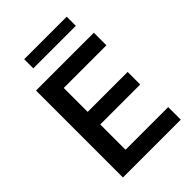

<svg xmlns="http://www.w3.org/2000/svg" viewBox="-252 -990 1101 1101"><g transform="rotate(-45 298.5 -440.0)"><path d="M77 0V-705H546V-603H200V-409H524V-307H200V-102H546V0ZM156 -806V-880H501V-806Z"/></g></svg>

Font: NunitoSans3
Style: Bold
Weight: 700
Designer: Vernon Adams
Foundry: Vernon Adams
Version: Version 3.101;gftools[0.9.27]